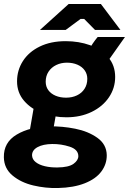

<svg xmlns="http://www.w3.org/2000/svg" viewBox="-37 -741 654 973"><path d="M49.4 -328.8Q49.4 -385.2 79.1 -431.6Q108.8 -478 164.5 -505.2Q220.2 -532.4 296 -532.4Q362.6 -532.4 419.8 -511.9Q477 -491.4 511.8 -450.5Q546.6 -409.6 546.6 -350.8Q546.6 -294.6 515.1 -247.9Q483.6 -201.2 427.4 -173.9Q371.2 -146.6 299.6 -146.6Q235.8 -146.6 178.4 -167.5Q121 -188.4 85.2 -229.9Q49.4 -271.4 49.4 -328.8ZM405.4 -341.6Q405.4 -365.8 392.1 -384.5Q378.8 -403.2 355.2 -413.3Q331.6 -423.4 302 -423.4Q272.6 -423.4 248.1 -411.6Q223.6 -399.8 209.1 -378Q194.6 -356.2 194.6 -326.8Q194.6 -302.2 207.9 -284Q221.2 -265.8 244.7 -255.9Q268.2 -246 298 -246Q328.2 -246 352.8 -257.6Q377.4 -269.2 391.4 -291Q405.4 -312.8 405.4 -341.6ZM-17.4 56.6Q-19.2 -19.4 47.8 -59.1Q114.8 -98.8 214.8 -100.6Q278.6 -101.8 344.3 -88.7Q410 -75.6 456.4 -42.6Q502.8 -9.6 504 44.8Q504.6 90.4 476.7 128Q448.8 165.6 392.5 187.8Q336.2 210 257.2 211.8Q194.2 213.6 131.7 198.8Q69.2 184 26.5 148.4Q-16.2 112.8 -17.4 56.6ZM360 50Q359.4 16.4 316.1 2.3Q272.8 -11.8 227.4 -11.2Q181.2 -10.6 153.3 4.6Q125.4 19.8 125.4 46Q126 66.4 143.8 80.5Q161.6 94.6 190.9 101.4Q220.2 108.2 254.2 107.6Q311 107 335.5 89.3Q360 71.6 360 50ZM139 -224.4 250.4 -183.4 226.6 -49 108.2 -47.2ZM457.8 -553.4 596.2 -553.4 499.2 -416 411.6 -482.4Q418.6 -499.2 432.5 -519.6Q446.4 -540 457.8 -553.4ZM444.4 -589.4 389.4 -645.2H371.4L296 -589.4H165.6L310.8 -720.6H474.4L573.2 -589.4Z"/></svg>

Font: Fixel Italic Variable 20240409 Display Thin
Style: Italic
Weight: 100
Italic angle: -10°
Designer: AlfaBravo + MacPaw
Foundry: Kyrylo Tkachov, Marchela Mozhyna, Serhii Makarenko, Maria Weinstein, Zakhar Kryvoshyya
Version: Version 1.211;Glyphs 3.2 (3225)